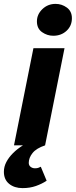

<svg xmlns="http://www.w3.org/2000/svg" viewBox="-64 -748 390 988"><path d="M52 220Q10 220 -17 198Q-44 176 -44 136Q-44 110 -31.5 86Q-19 62 3 40Q25 18 54 0H8L108 -500H268L168 0Q123 15 103.5 39.5Q84 64 84 90Q84 103 93.5 110.5Q103 118 116 118Q127 118 133.5 115.5Q140 113 146 110L176 182Q152 198 121 209Q90 220 52 220ZM210 -564Q179 -564 152.5 -582.5Q126 -601 126 -638Q126 -674 154 -701Q182 -728 222 -728Q254 -728 280 -709Q306 -690 306 -654Q306 -615 278.5 -589.5Q251 -564 210 -564Z"/></svg>

Font: Source Sans 3 ExtraLight Black
Style: Italic
Weight: 900
Italic angle: -11°
Version: Version 3.052;hotconv 1.1.0;makeotfexe 2.6.0